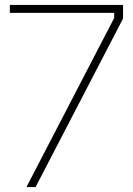

<svg xmlns="http://www.w3.org/2000/svg" viewBox="-20 -757 539 777"><path d="M87 0 442 -684V-705H20V-737H478V-682L124 0Z"/></svg>

Font: Tomorrow ExtraLight
Style: Regular
Weight: 275
Designer: Tony de Marco, Monica Rizzolli
Foundry: Just in Type
Version: Version 2.002